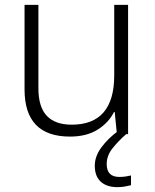

<svg xmlns="http://www.w3.org/2000/svg" viewBox="-20 -552 636 790"><path d="M507 -532V0H461L452 -91H449Q427 -47 381.5 -18.5Q336 10 268 10Q81 10 81 -184V-532H138V-189Q138 -112 172.5 -75.5Q207 -39 275 -39Q450 -39 450 -242V-532ZM419 123Q419 176 471 176Q486 176 498 174Q510 172 519 170V210Q507 213 493.5 215.5Q480 218 463 218Q419 218 394.5 195.5Q370 173 370 130Q370 91 397.5 54Q425 17 466 -13L499 0Q465 30 442 59.5Q419 89 419 123Z"/></svg>

Font: Noto Sans Light
Style: Regular
Weight: 300
Designer: Monotype Design Team
Foundry: Monotype Imaging Inc.
Version: Version 2.007